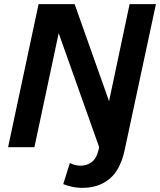

<svg xmlns="http://www.w3.org/2000/svg" viewBox="-20 -710 772 926"><path d="M19 0 166 -690H340L506 -222L605 -690H732L582 10Q562 107 509.5 151.5Q457 196 378 196Q350 196 326.5 190.5Q303 185 285 178L317 76Q341 89 369 89Q399 89 422.5 71.5Q446 54 456 10L458 -1L263 -550L146 0Z"/></svg>

Font: Radio Canada SemiBold
Style: Italic
Weight: 600
Italic angle: -12°
Designer: Charles Daoud, Etienne Aubert Bonn, Alexandre Saumier Demers, Jacques Le Bailly
Foundry: Radio-Canada
Version: Version 2.104; ttfautohint (v1.8.4.7-5d5b);gftools[0.9.28.de